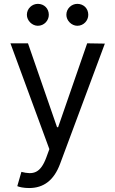

<svg xmlns="http://www.w3.org/2000/svg" viewBox="-20 -770 598 995"><path d="M130.7 204.5C206.3 204.5 259.6 164.4 291.2 79.5L523.4 -544L431.8 -545.5L281.2 -110.8H275.6L125 -545.5H34.1L235.8 2.8L220.2 45.5C189.6 128.6 152 136.4 90.9 120.7L69.6 194.6C78.1 198.9 102.3 204.5 130.7 204.5ZM176.1 -636.4C208.8 -636.4 233 -663.4 233 -693.2C233 -725.9 208.8 -750 176.1 -750C146.3 -750 119.3 -725.9 119.3 -693.2C119.3 -663.4 146.3 -636.4 176.1 -636.4ZM380.7 -636.4C413.4 -636.4 437.5 -663.4 437.5 -693.2C437.5 -725.9 413.4 -750 380.7 -750C350.9 -750 323.9 -725.9 323.9 -693.2C323.9 -663.4 350.9 -636.4 380.7 -636.4Z"/></svg>

Font: Karasuma Gothic
Style: Regular
Weight: 400
Designer: Rasmus Andersson, Ryoko Nishizuka
Foundry: Genbu
Version: Version 1.00